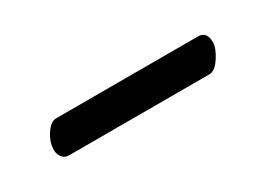

<svg xmlns="http://www.w3.org/2000/svg" viewBox="-19 -397 370 268"><g transform="rotate(-30 166.5 -263.0)"><path d="M274.4 -235.8H47.9Q41 -235.8 37.1 -241Q33.2 -246.1 33.2 -252.9Q33.2 -265.1 41.3 -277.3Q49.3 -289.6 58.1 -289.6H286.6Q300.8 -289.6 300.8 -272.5Q300.8 -262.7 292 -249.3Q283.2 -235.8 274.4 -235.8Z"/></g></svg>

Font: Libertinage
Style: b
Weight: 400
Designer: OSP
Foundry: OSP
Version: Version 1.0; 2008; OFL relea